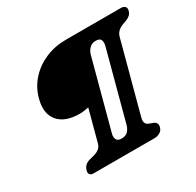

<svg xmlns="http://www.w3.org/2000/svg" viewBox="-152 -869 1057 1037"><g transform="rotate(-30 376.5 -350.0)"><path d="M94.5 -498Q110.5 -558.5 151.5 -604Q192.5 -649.5 251.2 -674.8Q310 -700 380 -700H722.5Q737 -700 746.5 -691.8Q756 -683.5 751 -666Q747.5 -651.5 738.2 -642.8Q729 -634 716 -628.5L685.5 -617Q647.5 -602.5 638.5 -568L522 -133Q511.5 -94 539.5 -84L563 -75Q590.5 -65 583 -37.5Q578 -17.5 561.5 -8.8Q545 0 531 0H147Q132.5 0 125.8 -8.5Q119 -17 123 -31.5Q131.5 -65 166.5 -75L199 -83.5Q240 -95 248.5 -127L301 -323Q286.5 -320.5 273 -318.2Q259.5 -316 247 -316Q153 -316 112.5 -365.2Q72 -414.5 94.5 -498ZM432.5 -136 547 -564Q552.5 -586 546.5 -600.2Q540.5 -614.5 515 -614.5Q490 -614.5 475.2 -598.5Q460.5 -582.5 455.5 -564L341 -136Q336 -118.5 342.2 -102.8Q348.5 -87 373.5 -87Q399.5 -87 413 -101Q426.5 -115 432.5 -136Z"/></g></svg>

Font: Fraunces 9pt SuperSoft SemiBold
Style: Italic
Weight: 600
Italic angle: -16°
Version: Version 1.000;[0bf87f6ff]